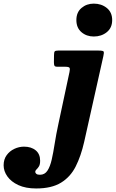

<svg xmlns="http://www.w3.org/2000/svg" viewBox="-254 -806 654 1086"><path d="M178 -692.5Q178 -736.5 207 -761Q236 -785.5 276.5 -785.5Q319.5 -785.5 350 -761Q380.5 -736.5 380.5 -692.5Q380.5 -648.5 350 -624Q319.5 -599.5 276.5 -599.5Q235.5 -599.5 206.8 -624Q178 -648.5 178 -692.5ZM330.5 -488 222 -3Q204 76.5 174.2 135.5Q144.5 194.5 91.2 227.2Q38 260 -49.5 260Q-109 260 -150 241Q-191 222 -212.2 192Q-233.5 162 -233.5 129Q-233.5 95.5 -216.5 72Q-199.5 48.5 -173 36Q-146.5 23.5 -118 23.5Q-77.5 23.5 -52.2 44.2Q-27 65 -27 103Q-27 124.5 -33.8 135.2Q-40.5 146 -47.5 152.2Q-54.5 158.5 -54.5 166.5Q-54.5 172.5 -48.2 177.5Q-42 182.5 -28 182.5Q-1 182.5 14.2 159.5Q29.5 136.5 38.5 96.8Q47.5 57 55.5 5.5Q63.5 -46 76 -103.5L139 -398.5Q143 -416.5 139.2 -422.5Q135.5 -428.5 113.5 -428.5H71Q57 -428.5 54 -434.2Q51 -440 51 -454L51.5 -493.5Q51.5 -510.5 55.5 -515.2Q59.5 -520 74.5 -520H303.5Q330 -520 332.5 -513.8Q335 -507.5 330.5 -488Z"/></svg>

Font: Besley* Heavy
Style: Italic
Weight: 800
Italic angle: -13°
Designer: Owen Earl
Foundry: indestructible type*
Version: Version 3.000; ttfautohint (v1.8.3)